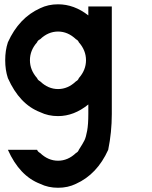

<svg xmlns="http://www.w3.org/2000/svg" viewBox="-20 -530 707 893"><path d="M390.8 -44.2Q324.2 10 250 10Q204.2 10 166.7 -8.3Q70.8 -45 16.7 -166.7Q4.2 -204.2 4.2 -250Q4.2 -295.8 16.7 -333.3Q68.3 -447.5 166.7 -491.7Q204.2 -510 250 -510Q325 -510 390.8 -458.3V-500H500V0Q500 85 483.3 166.7Q431.7 280.8 333.3 325Q295.8 343.3 250 343.3Q204.2 343.3 166.7 325Q70.8 288.3 16.7 166.7H152.5Q155.8 175.8 166.7 181.7Q204.2 217.5 250 217.5Q295.8 217.5 333.3 181.7Q343.3 176.7 346.7 166.7Q366.7 135.8 373.3 121.7Q380 107.5 385.4 77.9Q390.8 48.3 390.8 0ZM333.3 -151.7Q343.3 -156.7 346.7 -166.7Q380 -204.2 380 -250Q380 -295.8 346.7 -333.3Q343.3 -342.5 333.3 -347.5Q295.8 -383.3 250 -383.3Q204.2 -383.3 166.7 -347.5Q155 -341.7 152.5 -333.3Q119.2 -295.8 119.2 -250Q119.2 -204.2 152.5 -166.7Q155.8 -157.5 166.7 -151.7Q204.2 -115.8 250 -115.8Q295.8 -115.8 333.3 -151.7Z"/></svg>

Font: 0xA000-Mono
Style: Mono-Bold
Weight: 700
Version: Version 0.1